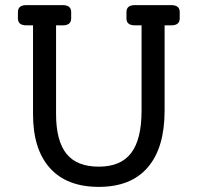

<svg xmlns="http://www.w3.org/2000/svg" viewBox="-20 -720 772 750"><path d="M649 -700Q682 -700 682 -673V-648Q682 -621 649 -621H623V-288Q623 -143 557.5 -66.5Q492 10 366 10Q241 10 175 -63.5Q109 -137 109 -274V-621H83Q50 -621 50 -648V-673Q50 -700 83 -700H225Q258 -700 258 -673V-648Q258 -621 225 -621H199V-275Q199 -170 239.5 -119.5Q280 -69 366 -69Q452 -69 492.5 -122.5Q533 -176 533 -288V-621H507Q474 -621 474 -648V-673Q474 -700 507 -700Z"/></svg>

Font: Solway
Style: Regular
Weight: 400
Designer: Mariya V. Pigoulevskaya
Foundry: The Northern Block Ltd.
Version: Version 1.000;hotconv 1.0.109;makeotfexe 2.5.65596